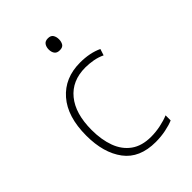

<svg xmlns="http://www.w3.org/2000/svg" viewBox="-216 -846 962 962"><g transform="rotate(-45 265.0 -365.0)"><path d="M314 10Q200 10 145 -63.5Q90 -137 90 -259Q90 -393 154 -466.5Q218 -540 327 -540Q396 -540 447 -516L436 -482Q411 -494 383 -499Q355 -504 328 -504Q234 -504 181.5 -440Q129 -376 129 -260Q129 -191 148.5 -138Q168 -85 209.5 -55Q251 -25 316 -25Q349 -25 383 -32Q417 -39 443 -50V-14Q420 -4 385.5 3Q351 10 314 10ZM299 -655Q279 -655 270.5 -667Q262 -679 262 -697Q262 -715 270.5 -727.5Q279 -740 299 -740Q319 -740 327 -727.5Q335 -715 335 -697Q335 -680 327.5 -667.5Q320 -655 299 -655Z"/></g></svg>

Font: Noto Sans Mono Condensed ExtraLight
Style: Regular
Weight: 200
Width: 3
Designer: Monotype Design Team
Foundry: Monotype Imaging Inc.
Version: Version 2.014; ttfautohint (v1.8.4.7-5d5b)